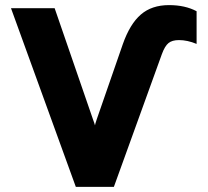

<svg xmlns="http://www.w3.org/2000/svg" viewBox="-20 -732 813 752"><path d="M277 0 23 -700H194L344 -265Q350.5 -247.5 352 -241Q352 -244 359 -265L461 -559Q489 -638.5 531.8 -675.2Q574.5 -712 642 -712Q705 -712 750 -688V-560Q714 -575 681 -575Q654 -575 639.8 -563.2Q625.5 -551.5 614 -520L426 0Z"/></svg>

Font: Overpass Black
Style: Regular
Weight: 900
Designer: Delve Withrington, Dave Bailey, Thomas Jockin
Foundry: Delve Fonts LLC
Version: Version 4.000; ttfautohint (v1.8.3)